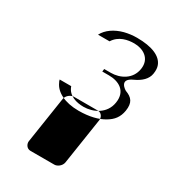

<svg xmlns="http://www.w3.org/2000/svg" viewBox="-186 -604 885 980"><g transform="rotate(30 256.5 -114.0)"><path d="M403 -160C415 -235 359 -262 302 -262H263L265 -278H304C358 -278 418 -307 428 -373C438 -439 385 -468 333 -468C296 -468 246 -459 218 -414H150C169 -451 209 -478 258 -491C282 -497 306 -500 331 -500C421 -500 476 -475 492 -432C497 -419 498 -404 495 -384C490 -349 461 -323 423 -306C351 -274 416 -237 416 -237C457 -222 475 -200 467 -149C460 -107 439 -82 407 -63C372 -41 320 -28 258 -28C174 -28 120 -59 101 -102C98 -108 96 -111 95 -118H163C179 -70 229 -58 270 -58C324 -58 392 -88 403 -160ZM289 272C305 272 328 257 332 234L374 -40C376 -56 366 -78 343 -78H202C186 -78 162 -63 158 -40L116 234C114 250 125 272 148 272Z"/></g></svg>

Font: Asimov Print
Style: EIt
Weight: 500
Designer: Google
Version: Version 2.000980; 2014